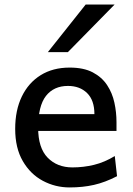

<svg xmlns="http://www.w3.org/2000/svg" viewBox="-20 -801 576 833"><path d="M485.4 -232.9H119.1V-305.7H389.6Q389.6 -366.2 357.9 -397.2Q326.2 -428.2 274.9 -428.2Q213.4 -428.2 179.4 -384.8Q145.5 -341.3 145.5 -246.6Q145.5 -159.2 186.8 -116.9Q228 -74.7 294.4 -74.7Q341.8 -74.7 387.5 -85.7Q433.1 -96.7 478 -124L487.8 -36.6Q436 -9.8 387.5 1.2Q338.9 12.2 282.2 12.2Q219.7 12.2 165.8 -16.6Q111.8 -45.4 78.9 -102.1Q45.9 -158.7 45.9 -241.7Q45.9 -322.8 74.7 -382.3Q103.5 -441.9 156.5 -474.9Q209.5 -507.8 282.2 -507.8Q342.8 -507.8 382.3 -487.1Q421.9 -466.3 444.6 -431.9Q467.3 -397.5 476.3 -355.7Q485.4 -314 485.4 -271.5Q485.4 -265.1 485.4 -252.4Q485.4 -239.7 485.4 -232.9ZM351.6 -781.2H477.1L274.4 -574.7H187.5Z"/></svg>

Font: Kanchenjunga Medium
Style: Regular
Weight: 500
Version: Version 2.001